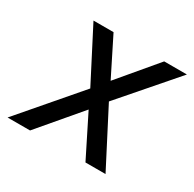

<svg xmlns="http://www.w3.org/2000/svg" viewBox="-141 -578 705 696"><g transform="rotate(30 211.5 -230.0)"><path d="M359 -460H454L258 -234L379 0H295L209 -172L63 0H-31L176 -241L63 -460H147L226 -302Z"/></g></svg>

Font: Jost*
Style: Italic
Weight: 400
Italic angle: -10°
Version: Version 3.7